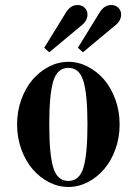

<svg xmlns="http://www.w3.org/2000/svg" viewBox="-20 -732 544 764"><path d="M192 -409Q176 -356 176 -237Q176 -118 192 -65Q208 -12 252 -12Q296 -12 312 -65Q328 -118 328 -237Q328 -356 312 -409Q296 -462 252 -462Q208 -462 192 -409ZM65 -137.5Q48 -184 48 -237Q48 -290 65 -336.5Q82 -383 110 -415.5Q138 -448 175 -467Q212 -486 252 -486Q292 -486 329 -467Q366 -448 394 -415.5Q422 -383 439 -336.5Q456 -290 456 -237Q456 -184 439 -137.5Q422 -91 394 -58.5Q366 -26 329 -7Q292 12 252 12Q212 12 175 -7Q138 -26 110 -58.5Q82 -91 65 -137.5ZM290 -542 375 -680Q394 -712 422 -712Q440 -712 451 -701Q462 -690 462 -674Q462 -648 435 -628L310 -524ZM156 -542 241 -680Q260 -712 288 -712Q306 -712 317 -701Q328 -690 328 -674Q328 -648 301 -628L176 -524Z"/></svg>

Font: Old Standard TT
Style: Bold
Weight: 700
Designer: Alexey Kryukov <alexios@thessalonica.org.ru>
Version: Version 2.2